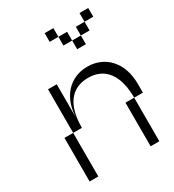

<svg xmlns="http://www.w3.org/2000/svg" viewBox="-181 -852 863 954"><g transform="rotate(-30 250.0 -375.0)"><path d="M150 -300V-500H100V-250H150C150 -375 200 -450 300 -450C400 -450 450 -375 450 -250H500V-300C500 -425 425 -500 325 -500C225 -500 150 -425 150 -300ZM50 0H100V-250H50ZM225 -700H275V-750H225ZM275 -650H325V-700H275ZM325 -600H375V-650H325ZM375 -650H425V-700H375ZM400 0H450V-250H400ZM425 -700H475V-750H425Z"/></g></svg>

Font: LS-VG5000 Light Shifted
Style: Regular
Weight: 400
Designer: Justin Bihan, 2021
Foundry: Justin Bihan, 2021
Version: Version 1.000;Glyphs 3.1.2 (3151)